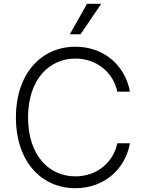

<svg xmlns="http://www.w3.org/2000/svg" viewBox="-20 -984 766 1014"><path d="M666.2 -500C642.4 -633.9 533 -737.2 378.2 -737.2C194.6 -737.2 63.9 -591.3 63.9 -363.6C63.9 -136 194.6 9.9 378.2 9.9C533 9.9 642.4 -93.8 666.2 -227.3H599.4C579.2 -127.5 492.2 -52.6 378.2 -52.6C240.4 -52.6 128.2 -161.6 128.2 -363.6C128.2 -565 240.4 -674.7 378.2 -674.7C492.2 -674.7 579.2 -599.4 599.4 -500ZM348.7 -802.9H405.5L514.6 -964.1H439.6Z"/></svg>

Font: Karasuma Gothic
Style: Light
Weight: 300
Designer: Rasmus Andersson / Ryoko Nishizuka
Foundry: rsms
Version: Version 1.00